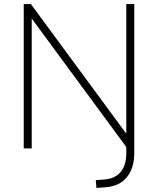

<svg xmlns="http://www.w3.org/2000/svg" viewBox="-20 -725 772 938"><path d="M451 193 448 155 489 152Q542 148 569.5 115Q597 82 597 22V-25L602 0L114 -663H135V0H96V-705H131L619 -42H597V-705H636V21Q636 52 630 77.5Q624 103 612 123Q600 143 583 157.5Q566 172 543.5 180Q521 188 494 190Z"/></svg>

Font: Nunito Sans 12pt ExtraLight
Style: Regular
Weight: 200
Designer: Vernon Adams
Foundry: Vernon Adams
Version: Version 3.101;gftools[0.9.27]